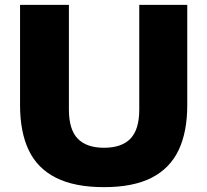

<svg xmlns="http://www.w3.org/2000/svg" viewBox="-20 -760 852 790"><path d="M408 10Q287 10 210.5 -28.5Q134 -67 98.2 -142Q62.5 -217 62.5 -327.5V-740H263.5V-309.5Q263.5 -227 299.8 -189.5Q336 -152 408 -152Q480.5 -152 516.8 -189.5Q553 -227 553 -309.5V-740H750.5V-327.5Q750.5 -217 714.8 -142Q679 -67 603.5 -28.5Q528 10 408 10Z"/></svg>

Font: Encode Sans SC SemiExpanded ExtraBold
Style: Regular
Weight: 800
Width: 6
Designer: Multiple Designers
Foundry: Impallari Type
Version: Version 3.002